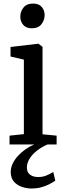

<svg xmlns="http://www.w3.org/2000/svg" viewBox="-20 -814 364 1082"><path d="M33.7 0V-49.6L114.5 -58.1V-477.9L39.4 -495.6V-549.3L194.7 -567.6H196.7L219.7 -550.1V-57.2L299.1 -49.6V0ZM158.7 -654.7Q127 -654.7 110.7 -674Q94.4 -693.3 94.4 -719.7Q94.4 -748.5 112.2 -771.1Q129.9 -793.8 166.3 -793.8H167.3Q198.9 -793.8 215.2 -774.9Q231.5 -755.9 231.5 -729.5Q231.5 -700.7 213.8 -677.7Q196 -654.7 159.7 -654.7ZM158.1 248.4Q132.8 248.4 105.5 239.9Q78.2 231.3 59.3 210.7Q40.5 190.1 40.5 155Q40.5 131.6 51.1 108.8Q61.8 85.9 80.4 65.3Q99 44.7 123.4 27.6Q147.8 10.4 175.1 -1L206.9 -5L250.5 -1Q216.3 13.3 189.5 34.1Q162.6 54.8 147 79.6Q131.5 104.4 131.5 130.9Q131.5 156.5 148.9 170Q166.2 183.6 195.5 183.6Q220.3 183.6 239.9 175.6Q259.4 167.7 280.3 155.5L291.5 204.1Q275.4 215.5 254.8 225.6Q234.3 235.7 210.2 242Q186.1 248.4 158.1 248.4Z"/></svg>

Font: Merriweather Light
Style: Regular
Weight: 300
Designer: Eben Sorkin
Foundry: Eben Sorkin
Version: Version 2.100